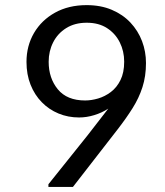

<svg xmlns="http://www.w3.org/2000/svg" viewBox="-20 -741 655 761"><path d="M171.9 0V-10.7L327.1 -204.6L409.2 -310.5Q383.8 -293.9 353.5 -284.7Q323.2 -275.4 293.5 -275.4Q250 -275.4 212.2 -291Q174.3 -306.6 145.8 -335.7Q117.2 -364.7 101.1 -405.3Q85 -445.8 85 -495.6Q85 -559.1 114.7 -610.1Q144.5 -661.1 198.2 -690.9Q252 -720.7 323.2 -720.7Q379.4 -720.7 423.1 -702.1Q466.8 -683.6 497.1 -651.4Q527.3 -619.1 543 -577.9Q558.6 -536.6 558.6 -491.2Q558.6 -439 544.7 -395.8Q530.8 -352.5 505.6 -312.5Q480.5 -272.5 446.8 -229L269 0ZM317.4 -342.8Q341.8 -342.8 368.7 -350.6Q395.5 -358.4 419.2 -376.2Q442.9 -394 457.5 -423.6Q472.2 -453.1 472.2 -496.6Q472.2 -538.1 454.8 -573Q437.5 -607.9 404.5 -629.4Q371.6 -650.9 323.7 -650.9Q276.4 -650.9 242.4 -629.6Q208.5 -608.4 190.7 -573.2Q172.9 -538.1 172.9 -496.1Q172.9 -431.2 209.2 -387Q245.6 -342.8 317.4 -342.8Z"/></svg>

Font: Comme
Style: Regular
Weight: 400
Designer: Vernon Adams
Foundry: Vernon Adams
Version: Version 1.000;gftools[0.9.27]